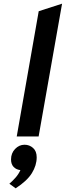

<svg xmlns="http://www.w3.org/2000/svg" viewBox="-20 -742 358 1044"><path d="M71 0 190.5 -681 317.5 -722 190 0ZM65 282 31 257Q48 242.5 64.2 224.2Q80.5 206 91 183Q68.5 180.5 54.2 165.8Q40 151 40 125Q40 91 62 68Q84 45 113.5 45Q140 45 159.8 62.5Q179.5 80 179.5 113.5Q179.5 157 153.5 199.2Q127.5 241.5 65 282Z"/></svg>

Font: Overpass
Style: Bold Italic
Weight: 700
Italic angle: -10°
Designer: Delve Withrington, Dave Bailey, Thomas Jockin
Foundry: Delve Fonts LLC
Version: Version 4.000; ttfautohint (v1.8.3)